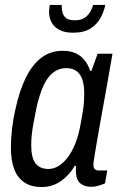

<svg xmlns="http://www.w3.org/2000/svg" viewBox="-20 -743 487 775"><path d="M147 12Q108 12 80 -5.5Q52 -23 38 -58.5Q24 -94 24 -148Q24 -184 28.5 -223Q33 -262 42 -301Q58 -376 84 -429Q110 -482 147 -510Q184 -538 232 -538Q264 -538 285.5 -528Q307 -518 321.5 -500Q336 -482 344 -457H349L374 -526H434L412 -400Q407 -372 400 -333.5Q393 -295 385.5 -253Q378 -211 371.5 -173.5Q365 -136 361 -110.5Q357 -85 357 -79Q357 -67 362 -61Q367 -55 379 -55H413L404 -3Q393 2 378 6.5Q363 11 348 11Q323 11 306 -1.5Q289 -14 287 -43Q286 -49 286 -56.5Q286 -64 287 -72L282 -74Q261 -37 226.5 -12.5Q192 12 147 12ZM176 -61Q196 -61 215.5 -72.5Q235 -84 252.5 -106.5Q270 -129 283.5 -162.5Q297 -196 305 -240Q311 -271 314.5 -293.5Q318 -316 319 -333Q320 -350 320 -365Q320 -399 312.5 -421.5Q305 -444 289 -456Q273 -468 247 -468Q218 -468 195 -450.5Q172 -433 155.5 -397Q139 -361 127 -307Q120 -272 115 -245Q110 -218 108 -196.5Q106 -175 106 -157Q106 -107 123 -84Q140 -61 176 -61ZM275 -611Q240 -611 218.5 -623Q197 -635 187.5 -654Q178 -673 178 -695Q178 -702 179 -709Q180 -716 181 -723H229Q229 -702 234 -688Q239 -674 250.5 -667.5Q262 -661 282 -661Q307 -661 322 -671.5Q337 -682 345 -696.5Q353 -711 356 -723H405Q400 -697 386 -671Q372 -645 345.5 -628Q319 -611 275 -611Z"/></svg>

Font: Archivo Condensed
Style: Italic
Weight: 400
Width: 3
Italic angle: -10°
Designer: Hector Gatti
Foundry: Omnibus-Type
Version: Version 2.001